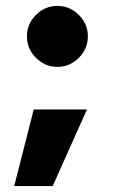

<svg xmlns="http://www.w3.org/2000/svg" viewBox="-20 -516 387 649"><path d="M174 -290Q132 -290 101.5 -320.5Q71 -351 71 -393Q71 -435 101.5 -465.5Q132 -496 174 -496Q216 -496 246.5 -465.5Q277 -435 277 -393Q277 -351 246.5 -320.5Q216 -290 174 -290ZM28 113 94 -146H274L158 113Z"/></svg>

Font: Figtree Black
Style: Regular
Weight: 900
Designer: Erik Kennedy
Foundry: Erik Kennedy
Version: Version 2.001;gftools[0.9.30]